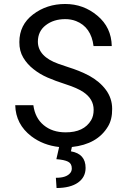

<svg xmlns="http://www.w3.org/2000/svg" viewBox="-20 -741 640 978"><path d="M457 -181.6Q457 -237.3 403.8 -272.5Q373 -293 316.9 -311Q260.7 -329.1 221.7 -346.2Q182.6 -363.3 151.4 -388.2Q119.1 -413.1 98.6 -447.3Q78.1 -481.4 78.6 -526.9Q78.6 -614.3 148.4 -667.5Q218.3 -720.7 312 -720.7Q405.3 -720.7 476.1 -661.1Q547.4 -601.6 549.3 -506.3H456.5Q444.3 -603.5 367.2 -633.8Q341.8 -643.6 312.5 -643.6Q253.4 -643.6 213.4 -612.8Q172.9 -582 172.9 -528.3Q173.8 -453.1 277.3 -416Q304.7 -406.2 329.1 -398.4Q354.5 -390.6 381.3 -379.9Q408.2 -369.1 433.1 -356Q487.8 -326.2 519.5 -283.2Q551.3 -240.2 551.3 -186.5Q551.8 -132.8 530.3 -97.2Q476.1 -5.9 346.2 7.8L341.3 29.8Q416 42.5 416 114.3Q416 161.6 377.4 189Q338.9 216.3 268.1 216.8L264.6 164.6Q319.3 165 338.9 138.7Q345.7 129.9 345.7 116.7Q345.7 92.3 326.7 82.5Q307.6 72.8 267.1 69.8L281.2 7.8Q200.2 -1 139.6 -46.9Q60.1 -107.9 57.6 -205.1H149.9Q158.7 -139.6 202.6 -103.5Q246.6 -66.9 314 -66.9Q407.2 -66.4 444.3 -128.9Q457 -150.4 457 -181.6Z"/></svg>

Font: RobotoMono-Regular
Style: Regular
Weight: 400
Designer: Google
Version: Version 2.000985; 2015; ttfautohint (v1.3)